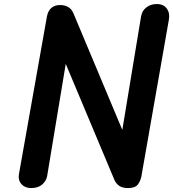

<svg xmlns="http://www.w3.org/2000/svg" viewBox="-20 -954 878 974"><path d="M137 0Q106.5 0 88.8 -20Q71 -40 76 -70L218 -870Q223.5 -899.5 240.8 -914Q258 -928.5 285 -928.5Q307 -928.5 325 -918.8Q343 -909 352.5 -886.5L600.5 -295L695.5 -870Q701 -900.5 723 -917Q745 -933.5 775 -933.5Q810 -933.5 826.5 -910.2Q843 -887 836.5 -853L697 -58Q692.5 -35.5 679 -17.8Q665.5 0 629.5 0Q602 0 586 -10.5Q570 -21 561 -40L313.5 -630L219 -60Q214.5 -36 194 -18Q173.5 0 137 0Z"/></svg>

Font: Edu AU VIC WA NT Hand
Style: Bold
Weight: 700
Version: Version 1.001